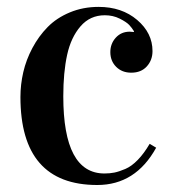

<svg xmlns="http://www.w3.org/2000/svg" viewBox="-20 -525 502 560"><path d="M39.6 -242.2Q39.6 -278.3 47.9 -314.5Q56.2 -350.6 74.5 -385Q92.8 -419.4 118.9 -446Q145 -472.7 183.6 -488.8Q222.2 -504.9 267.6 -504.9Q335.4 -504.9 380.1 -466.8Q424.8 -428.7 424.8 -376Q424.8 -349.6 408.2 -331.3Q391.6 -313 362.8 -313Q335.9 -313 318.8 -330.1Q301.8 -347.2 301.8 -373Q301.8 -397.5 317.6 -415Q333.5 -432.6 358.4 -432.6Q361.8 -432.6 370.6 -431.6V-434.1Q364.7 -443.8 356.7 -452.4Q348.6 -460.9 329.1 -470.7Q309.6 -480.5 285.6 -480.5Q242.7 -480.5 214.8 -448.2Q187 -416 175.8 -365Q164.6 -314 164.6 -244.1Q164.6 -19 284.7 -19Q300.3 -19 313.7 -21.7Q327.1 -24.4 345.5 -32.2Q363.8 -40 381.8 -58.6Q399.9 -77.1 416.5 -105.5L435.5 -94.2Q375.5 14.6 263.7 14.6Q39.6 14.6 39.6 -242.2Z"/></svg>

Font: Vidaloka
Style: Regular
Weight: 400
Designer: Cyreal (www.cyreal.org)
Foundry: Cyreal (www.cyreal.org)
Version: Version 1.011